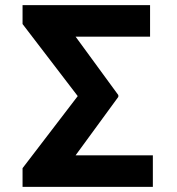

<svg xmlns="http://www.w3.org/2000/svg" viewBox="-20 -724 686 744"><path d="M572.3 0H67.4V-72.3L281.2 -351.6L67.4 -630.9V-704.1H561.5V-582H272.9L438.5 -355.5V-348.6L272.9 -122.1H572.3Z"/></svg>

Font: Pretendard Std
Style: Bold
Weight: 700
Designer: Base glyphs from Inter by Rasmus Andersson; Hangeul glyphs from Noto Sans CJK(Source Han Sans) by Jang Soo-young and Kan
Foundry: Kil Hyung-jin
Version: Version 1.309